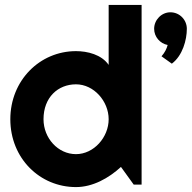

<svg xmlns="http://www.w3.org/2000/svg" viewBox="-20 -751 780 781"><path d="M556 -731H422V-487C393 -529 336 -543 289 -543C142 -543 22 -424 22 -266C22 -107 142 10 289 10C357 10 422 -26 472 -72L524 0H556ZM422 -266C422 -193 362 -124 289 -124C216 -124 157 -189 157 -266C157 -355 216 -408 289 -408C362 -408 422 -339 422 -266ZM740 -634C740 -670 711 -701 673 -701C637 -701 607 -670 607 -634C607 -601 631 -574 662 -568C658 -553 651 -538 637 -522L679 -492C723 -525 740 -589 740 -634Z"/></svg>

Font: Righteous
Style: Regular
Weight: 400
Designer: Astigmatic (AOETI)
Foundry: Astigmatic (AOETI)
Version: Version 1.000